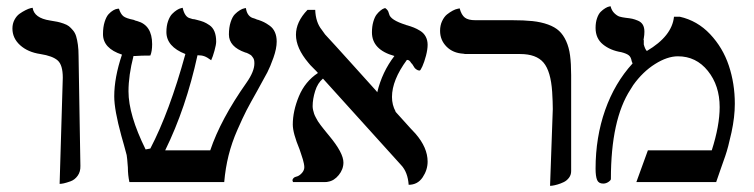

<svg xmlns="http://www.w3.org/2000/svg" viewBox="-20 -586 2426 618"><path d="M171.9 5.9 182.1 -335.9Q182.1 -376.5 166 -391.1Q149.9 -405.8 109.9 -412.1Q69.8 -418 44.9 -440.4Q20 -462.9 20 -494.1Q20 -509.8 26.6 -522.2Q33.2 -534.7 42.7 -541.5Q52.2 -548.3 62 -553.2Q71.8 -558.1 78.1 -559.6L85 -561Q89.8 -527.8 141.1 -520Q156.2 -517.6 164.6 -515.9Q172.9 -514.2 184.3 -510.3Q195.8 -506.3 201.9 -501.5Q208 -496.6 214.8 -488.5Q221.7 -480.5 225.1 -469.2Q228.5 -458 230.7 -442.1Q232.9 -426.3 232.9 -405.8Q233.4 -366.7 235.8 -228.8Q238.3 -90.8 238.8 -51.8Q239.3 -33.2 230 -20.3Q220.7 -7.3 207 -2.4Q193.4 2.4 185.1 4.2Q176.8 5.9 171.9 5.9Z M870.6 -452.1Q870.6 -429.7 860.1 -400.1Q849.6 -370.6 840.6 -353.3Q831.5 -335.9 807.6 -293Q785.2 -253.4 773.4 -230.7Q761.7 -208 743.9 -167.5Q726.1 -127 715.8 -85.9Q705.6 -44.9 701.7 0H396.5Q391.6 -22.5 391.6 -46.9Q389.2 -80.1 387.7 -86.9Q384.8 -99.1 378.9 -119.6Q373 -140.1 370.6 -148.9Q347.7 -232.4 347.7 -275.9Q347.7 -336.4 372.6 -410.2Q311.5 -430.2 311.5 -476.1Q311.5 -499 316.9 -515.9Q322.3 -532.7 329.6 -540.5Q336.9 -548.3 344.5 -552.7Q352.1 -557.1 357.4 -557.6L362.8 -558.1Q368.2 -541 377 -533.9Q385.7 -526.9 410.6 -522Q415 -519.5 421.9 -518.1Q469.7 -504.9 469.7 -443.8Q469.7 -420.9 463.9 -407.2Q433.1 -407.2 416.5 -405.8H409.7Q393.6 -343.3 393.6 -292Q393.6 -216.3 448.7 -105L463.9 -107.9Q525.4 -225.6 576.7 -412.1Q515.6 -436 515.6 -482.9Q515.6 -502.9 521 -518.1Q526.4 -533.2 533.9 -541Q541.5 -548.8 549.3 -553.7Q557.1 -558.6 562.5 -559.6L567.9 -561Q574.7 -530.3 592.8 -526.9Q600.1 -523.9 606.4 -523.9Q607.4 -523.4 610.1 -522.9Q612.8 -522.5 613.8 -522Q627.4 -518.6 635.5 -515.4Q643.6 -512.2 654.3 -504.9Q665 -497.6 670.4 -484.4Q675.8 -471.2 675.8 -452.1Q675.8 -442.4 670.4 -422.9Q665 -403.3 659.7 -392.1Q646.5 -401.9 637.7 -405Q628.9 -408.2 615.7 -408.2Q578.6 -238.3 511.7 -102.1H656.7Q690.4 -202.1 773.4 -319.8Q798.8 -356 798.8 -381.8Q798.8 -387.7 797.9 -392.3Q796.9 -397 794.4 -400.4Q792 -403.8 790 -406.2Q788.1 -408.7 784.2 -410.6Q780.3 -412.6 778.8 -413.6Q777.3 -414.6 773.4 -416L769.5 -417Q716.8 -435.5 716.8 -475.1Q716.8 -497.6 722.4 -514.9Q728 -532.2 736.1 -540.3Q744.1 -548.3 752.2 -553.2Q760.3 -558.1 766.1 -559.1L771.5 -560.1Q774.9 -536.1 791.5 -528.8Q801.8 -525.9 807.6 -522.9Q808.1 -522.9 809.6 -522.5Q811 -522 811.5 -522Q822.8 -518.1 829.8 -514.6Q836.9 -511.2 847.9 -503.4Q858.9 -495.6 864.7 -482.7Q870.6 -469.7 870.6 -452.1Z M1356.4 -441.9Q1356.4 -426.8 1351.1 -406.5Q1345.7 -386.2 1339.6 -372.6Q1333.5 -358.9 1330.6 -358.9Q1325.2 -358.9 1320.6 -362.3Q1315.9 -365.7 1314.7 -367.4Q1313.5 -369.1 1308.6 -377Q1306.6 -380.9 1303.7 -382.8Q1297.9 -393.1 1291.5 -393.1H1289.6Q1241.7 -328.1 1241.7 -273.9Q1241.7 -248 1253.4 -227.1H1252.4Q1255.9 -223.6 1279.8 -196.8Q1303.7 -169.9 1317.4 -155.8Q1356.4 -110.8 1356.4 -65.9Q1356.4 -39.1 1340.3 -15.1Q1324.2 8.8 1295.4 8.8Q1292.5 -31.7 1271.5 -54.2Q1229 -101.6 1145.5 -193.6Q1062 -285.6 1019.5 -333Q1002.4 -318.8 994.4 -293Q986.3 -267.1 986.3 -244.1Q986.3 -238.3 987.8 -231.7Q989.3 -225.1 991 -220Q992.7 -214.8 996.8 -207.3Q1001 -199.7 1003.2 -195.8Q1005.4 -191.9 1012 -183.3Q1018.6 -174.8 1020.5 -172.4Q1022.5 -169.9 1030.3 -160.2Q1038.1 -150.4 1039.6 -148.9Q1085.4 -93.8 1085.4 -63Q1085.4 -41 1070.3 -22.5Q1055.2 -3.9 1035.6 -1Q1032.7 0 1026.4 0H923.3Q921.4 -3.9 921.4 -5.9Q921.4 -8.8 924.1 -12Q926.8 -15.1 929.7 -16.1L938.5 -19Q946.3 -22.5 952.9 -30.5Q959.5 -38.6 959.5 -47.9Q959.5 -52.7 958 -60.1Q956.5 -67.4 954.8 -73Q953.1 -78.6 949.5 -89.4Q945.8 -100.1 944.3 -105Q922.4 -157.7 922.4 -185.1Q922.4 -228.5 942.1 -276.1Q961.9 -323.7 1003.4 -351.1Q999.5 -356 988.5 -366.7Q977.5 -377.4 972.7 -383.8Q932.6 -431.2 932.6 -474.1Q932.6 -515.6 969.7 -554.2H994.6Q996.1 -514.2 1015.6 -490.2Q1018.1 -486.3 1026.4 -475.1Q1054.2 -445.3 1109.1 -384.3Q1164.1 -323.2 1191.4 -293L1194.3 -289.1Q1210 -354.5 1249.5 -405.8Q1177.2 -425.8 1177.2 -481.9Q1177.2 -501 1181.6 -516.1Q1186 -531.2 1192.1 -539.1Q1198.2 -546.9 1204.6 -552Q1210.9 -557.1 1215.3 -558.6L1219.7 -560.1Q1229.5 -553.7 1231.4 -543.9Q1231.4 -543.5 1231.9 -542.5Q1232.4 -541.5 1232.4 -541Q1236.3 -521.5 1286.6 -505.9Q1287.6 -504.9 1289.6 -504.9Q1302.7 -501 1312 -497.3Q1321.3 -493.7 1332.8 -486.6Q1344.2 -479.5 1350.3 -468Q1356.4 -456.5 1356.4 -441.9Z M1750.5 12.2 1759.3 -234.9Q1759.3 -257.8 1757.3 -290Q1752.9 -356.9 1729.5 -384.5Q1706.1 -412.1 1654.3 -412.1H1480.5Q1474.6 -412.1 1471.7 -413.1Q1438 -415 1417.2 -436Q1396.5 -457 1396.5 -486.8Q1396.5 -504.4 1403.1 -518.3Q1409.7 -532.2 1418.9 -539.6Q1428.2 -546.9 1437.3 -551.8Q1446.3 -556.6 1452.6 -557.6L1459.5 -559.1Q1465.3 -537.6 1476.3 -529.3Q1487.3 -521 1509.3 -521H1627.4Q1666.5 -521 1694.1 -518.1Q1721.7 -515.1 1743.9 -507.1Q1766.1 -499 1779.5 -486.6Q1793 -474.1 1802.2 -453.9Q1811.5 -433.6 1814.9 -407.5Q1818.4 -381.3 1818.4 -344.2V-35.2Q1818.4 -22.9 1811.3 -13.7Q1804.2 -4.4 1794.4 0.2Q1784.7 4.9 1774.7 7.8Q1764.6 10.7 1757.3 11.7Z M2149.4 -532.2H2168Q2224.6 -519.5 2265.6 -476.1Q2306.6 -432.6 2325.9 -374.8Q2345.2 -316.9 2345.2 -252Q2345.2 -209.5 2334.5 -159.9Q2323.7 -110.4 2314.5 -84Q2309.6 -70.3 2299.8 -42.2Q2290 -14.2 2285.2 0H2028.3L2065.4 -102.1H2271Q2296.4 -181.6 2296.4 -241.2Q2296.4 -310.5 2258.5 -357.7Q2220.7 -404.8 2162.1 -404.8Q2127.9 -404.8 2088.4 -379.9Q2048.8 -355 2018.1 -312Q2016.6 -310.1 2013.7 -304.9Q2010.7 -299.8 2009.3 -297.9Q1946.3 -201.2 1946.3 -9.8Q1946.3 -5.9 1938.5 -0.5Q1930.7 4.9 1921.4 4.9Q1906.7 4.9 1901.9 -6.8Q1897 -18.6 1897 -43Q1897 -144 1927.7 -231.4Q1958.5 -318.8 2016.1 -381.8Q2013.7 -388.7 2013.2 -389.2Q2011.2 -401.9 2004.2 -407.7Q1997.1 -413.6 1980 -418Q1944.3 -423.8 1920.7 -443.1Q1897 -462.4 1897 -496.1Q1897 -514.2 1901.9 -527.8Q1906.7 -541.5 1913.8 -548.3Q1920.9 -555.2 1928.2 -559.6Q1935.5 -564 1940.4 -564.9L1945.3 -565.9Q1948.7 -551.8 1957.8 -543.2Q1966.8 -534.7 1974.4 -532.5Q1981.9 -530.3 1993.2 -528.8Q2007.3 -527.3 2015.1 -525.6Q2022.9 -523.9 2033.4 -519.5Q2043.9 -515.1 2049.1 -506.3Q2054.2 -497.6 2054.2 -483.9Q2054.2 -478 2053.7 -473.6Q2053.2 -469.2 2052.5 -464.8Q2051.8 -460.4 2051.3 -457H2052.2V-442.9Q2056.2 -427.7 2062 -421.9Q2143.1 -469.7 2149.4 -532.2Z"/></svg>

Font: Common Serif Medium
Style: Regular
Weight: 500
Designer: Philipp H. Poll, Khaled Hosny
Foundry: Stefan Peev, Context Ltd.
Version: Version 1.026